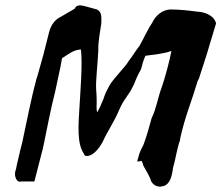

<svg xmlns="http://www.w3.org/2000/svg" viewBox="-20 -679 818 709"><path d="M37 -48C33 -33 37 -20 43 -13C49 -7 56 -7 56 -9H107L135 -118C138 -127 139 -137 142 -148C156 -215 166 -271 184 -342L203 -431L209 -464C231 -477 251 -496 279 -496C285 -439 277 -345 273 -276C270 -222 263 -149 290 -111C291 -105 294 -103 302 -103C326 -104 349 -135 360 -157C379 -198 400 -226 420 -273C440 -319 452 -320 474 -366C481 -384 488 -401 498 -418C501 -423 503 -431 505 -438C506 -445 513 -465 517 -473C549 -478 585 -480 613 -491C607 -457 589 -390 577 -356C564 -323 557 -276 540 -243C531 -210 522 -177 510 -145C502 -129 494 -115 490 -95C489 -91 485 -84 489 -82C492 -82 498 -85 503 -85C505 -80 509 -73 509 -68C518 -50 532 -31 539 -8C548 6 563 13 579 9C607 5 615 -27 619 -60C629 -92 633 -130 645 -162V-166C662 -245 688 -306 710 -380L715 -390C728 -432 743 -474 755 -517L778 -593C772 -616 748 -631 719 -635L708 -636C677 -640 645 -644 611 -644C578 -644 553 -619 542 -595L532 -579C523 -562 513 -545 504 -526C501 -521 498 -516 496 -511C481 -492 470 -472 454 -452C447 -437 398 -388 384 -363C376 -348 369 -336 361 -311C352 -289 345 -274 339 -264C337 -269 336 -280 337 -299C337 -312 337 -329 335 -351C333 -380 341 -444 343 -493C342 -525 350 -563 354 -592C355 -617 356 -635 338 -644C322 -648 307 -653 294 -656C280 -660 262 -663 256 -647L208 -619C205 -617 202 -616 199 -614C181 -604 167 -584 161 -559L141 -480L119 -401C117 -393 113 -385 112 -377C102 -341 95 -306 87 -271L68 -181C65 -165 61 -146 55 -125L43 -74L41 -64C40 -58 39 -54 37 -48Z"/></svg>

Font: Vapor
Style: Obl
Weight: 400
Foundry: Cannot Into Space Fonts
Version: Version 0.179